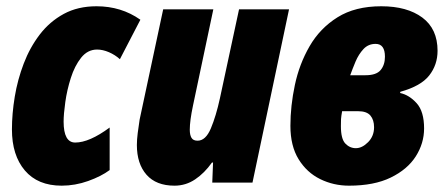

<svg xmlns="http://www.w3.org/2000/svg" viewBox="-20 -583 1427 613"><path d="M176.8 9.8Q100.6 9.8 59.3 -38.8Q18.1 -87.4 18.1 -169.9Q18.1 -219.7 27.1 -274.2Q36.1 -328.6 55.7 -379.9Q75.2 -431.2 106.9 -472.7Q138.7 -514.2 183.6 -538.6Q228.5 -563 288.1 -563Q367.2 -563 428.2 -520L362.8 -394Q347.7 -407.7 327.9 -416.3Q308.1 -424.8 290 -424.8Q259.8 -424.8 239 -398.7Q218.3 -372.6 206.1 -334Q193.8 -295.4 188.5 -257.1Q183.1 -218.8 183.1 -194.8Q183.1 -127.9 220.2 -127.9Q265.1 -127.9 330.1 -175.8V-40Q303.2 -20 261.5 -5.1Q219.7 9.8 176.8 9.8Z M537.1 9.8Q478.5 9.8 447.8 -25.1Q417 -60.1 417 -120.1Q417 -137.2 419.7 -158.2Q422.4 -179.2 425.8 -201.2L501 -553.2H661.1L596.2 -246.1Q585.9 -197.3 585.9 -168.9Q585.9 -152.3 591.3 -143.1Q596.7 -133.8 610.8 -133.8Q636.7 -133.8 653.3 -173.3Q669.9 -212.9 682.1 -269L743.2 -553.2H902.8L786.1 0H657.7L660.2 -64H656.7Q632.8 -30.3 603 -10.3Q573.2 9.8 537.1 9.8Z M1094.2 9.8Q1044.9 9.8 1002.2 -11.2Q959.5 -32.2 933.3 -74.7Q907.2 -117.2 907.2 -181.2Q907.2 -244.6 921.4 -311.5Q935.5 -378.4 968.5 -435.5Q1001.5 -492.7 1057.6 -527.8Q1113.8 -563 1197.3 -563Q1279.8 -563 1328.4 -526.9Q1377 -490.7 1377 -420.9Q1377 -376 1350.3 -342Q1323.7 -308.1 1258.3 -290L1257.3 -286.1Q1286.6 -279.8 1310.3 -253.4Q1334 -227.1 1334 -172.9Q1334 -125.5 1307.4 -83.7Q1280.8 -42 1227.5 -16.1Q1174.3 9.8 1094.2 9.8ZM1098.1 -342.8H1147Q1181.6 -342.8 1195.3 -359.4Q1209 -376 1209 -401.9Q1209 -442.9 1179.2 -442.9Q1155.8 -442.9 1140.4 -426.3Q1125 -409.7 1115.2 -386.5Q1105.5 -363.3 1098.1 -342.8ZM1116.2 -109.9Q1136.2 -109.9 1155.3 -129.2Q1174.3 -148.4 1174.3 -176.8Q1174.3 -200.2 1162.6 -214.1Q1150.9 -228 1123 -228H1072.3Q1069.3 -211.4 1068.8 -202.6Q1068.4 -193.8 1068.4 -180.2Q1068.4 -139.6 1082.5 -124.8Q1096.7 -109.9 1116.2 -109.9Z"/></svg>

Font: Open Sans Condensed ExtraBold
Style: Italic
Weight: 800
Width: 3
Italic angle: -12°
Designer: Monotype Design Team
Foundry: Monotype Imaging Inc.
Version: Version 3.003; ttfautohint (v1.8.4)